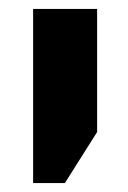

<svg xmlns="http://www.w3.org/2000/svg" viewBox="-20 -622 286 429"><path d="M54 -213H125L197 -327V-602H54Z"/></svg>

Font: Noto Sans Hebrew Condensed
Style: Bold
Weight: 700
Width: 3
Designer: Monotype Design Team
Foundry: Monotype Imaging Inc.
Version: Version 2.004